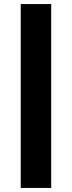

<svg xmlns="http://www.w3.org/2000/svg" viewBox="-20 -819 354 945"><path d="M82 -799H232V106H82Z"/></svg>

Font: #9Slide03 Montserrat ExtraBold
Style: Regular
Weight: 800
Designer: Julieta Ulanovsky
Foundry: Julieta Ulanovsky
Version: Version 6.001